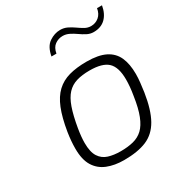

<svg xmlns="http://www.w3.org/2000/svg" viewBox="-178 -877 941 1005"><g transform="rotate(-30 292.5 -374.0)"><path d="M281 6Q224 6 180.5 -11.5Q137 -29 113 -68Q89 -107 89 -173Q89 -197 91 -220.5Q93 -244 97 -270Q110 -350 131 -402Q152 -454 184 -484Q216 -514 261 -526.5Q306 -539 367 -539Q438 -539 480 -518Q522 -497 540.5 -456Q559 -415 559 -354Q559 -330 556 -303.5Q553 -277 549 -248Q534 -151 502.5 -95Q471 -39 417.5 -16.5Q364 6 281 6ZM289 -43Q332 -43 365.5 -51.5Q399 -60 423 -82.5Q447 -105 464 -148Q481 -191 491 -259Q496 -288 498 -311.5Q500 -335 500 -355Q500 -429 467.5 -460Q435 -491 358 -491Q312 -491 278.5 -481Q245 -471 221.5 -446Q198 -421 182 -375.5Q166 -330 154 -259Q150 -235 148 -214Q146 -193 146 -175Q146 -120 164.5 -91.5Q183 -63 215 -53Q247 -43 289 -43ZM222 -654Q232 -709 264 -730.5Q296 -752 330 -752Q353 -752 372.5 -742.5Q392 -733 409.5 -720.5Q427 -708 444.5 -698Q462 -688 482 -688Q509 -688 529.5 -705Q550 -722 555 -754H585Q577 -707 550 -680.5Q523 -654 478 -654Q457 -654 438 -664Q419 -674 401.5 -686.5Q384 -699 365 -708.5Q346 -718 326 -718Q300 -718 279 -703Q258 -688 252 -654Z"/></g></svg>

Font: Exo Thin Light
Style: Italic
Weight: 300
Italic angle: -9°
Version: Version 2.000